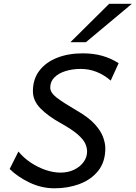

<svg xmlns="http://www.w3.org/2000/svg" viewBox="-20 -996 726 1028"><path d="M615.2 -657.7 572.8 -564.5Q500 -627 412.6 -627Q367.2 -627 330.1 -615.2Q293 -603.5 271 -581.3Q249 -559.1 249 -526.9Q249 -500 282.7 -473.9Q316.4 -447.8 390.6 -404.3Q453.6 -368.2 486.6 -332Q519.5 -295.9 531.7 -262.7Q543.9 -229.5 543.9 -202.1Q543.9 -129.4 506.1 -81.8Q468.3 -34.2 406.2 -11Q344.2 12.2 272.5 12.2Q201.7 12.2 137.5 -18.8Q73.2 -49.8 31.7 -91.3L78.6 -184.6Q107.4 -149.9 146 -124.5Q184.6 -99.1 225.8 -85.4Q267.1 -71.8 303.2 -71.8Q345.2 -71.8 377.4 -87.6Q409.7 -103.5 428 -129.2Q446.3 -154.8 446.3 -184.6Q446.3 -205.1 436.5 -227.1Q426.8 -249 396.5 -275.9Q366.2 -302.7 303.7 -337.4Q236.3 -375 196.3 -416Q156.2 -457 156.2 -507.8Q156.2 -572.3 190.7 -617.4Q225.1 -662.6 285.4 -686.5Q345.7 -710.4 423.3 -710.4Q480 -710.4 526.9 -697.3Q573.7 -684.1 615.2 -657.7ZM564.5 -975.6H686L439.9 -770H356.9Z"/></svg>

Font: Andika
Style: Italic
Weight: 400
Italic angle: -14°
Designer: Victor Gaultney, Annie Olsen, Julie Remington, Don Collingsworth, Eric Hays, Becca Hirsbrunner
Foundry: SIL International
Version: Version 6.101